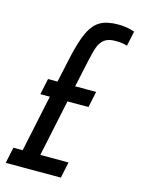

<svg xmlns="http://www.w3.org/2000/svg" viewBox="-129 -758 601 821"><g transform="rotate(15 171.5 -348.0)"><path d="M364 -684 350 -618Q348 -619 335.5 -622Q323 -625 297 -625Q266 -625 249 -612Q232 -599 223.5 -575.5Q215 -552 205 -504L181 -393H274L259 -322H166L113 -71H238L223 0H-21L-6 -71H35L88 -322H46L61 -393H103L127 -504Q144 -582 164 -623Q184 -664 213.5 -680Q243 -696 291 -696Q331 -696 364 -684Z"/></g></svg>

Font: Saira Ultra Condensed Medium
Style: Italic
Weight: 500
Width: 1
Italic angle: -12°
Designer: Hector Gatti with collaboration of the Omnibus-Type team
Foundry: Omnibus-Type
Version: Version 1.001; ttfautohint (v1.8)